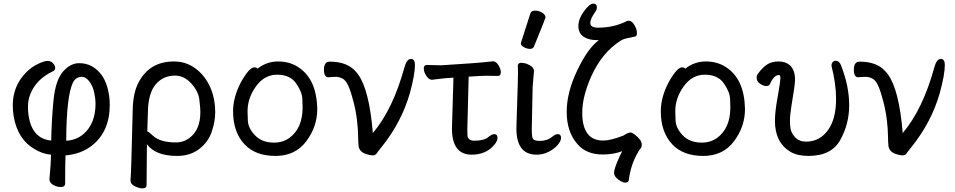

<svg xmlns="http://www.w3.org/2000/svg" viewBox="-20 -828 5217 1049"><path d="M341.8 -59.1Q397.9 -62 439 -98.1Q502 -154.8 502 -263.2Q502 -285.2 494.9 -321Q487.8 -356.9 468.3 -382.6Q448.7 -408.2 427.7 -408.2Q395 -408.2 378.9 -377.9Q342.8 -304.2 341.8 -59.1ZM312 193.8Q293 193.8 272.5 183.3Q252 172.9 250 152.8Q258.8 55.2 258.8 17.1Q212.9 13.2 170.9 -12.2Q77.6 -64 54.7 -191.9Q49.8 -223.1 49.8 -252Q49.8 -335 94.7 -398.9Q145 -469.2 221.7 -492.2Q231.9 -495.1 240.7 -495.1Q262.7 -495.1 274.9 -476.1Q281.7 -465.8 281.7 -457Q281.7 -444.8 270 -439Q176.8 -395 145 -312Q132.8 -282.2 132.8 -242.2Q132.8 -222.2 135.7 -200.2Q153.8 -69.8 259.8 -60.1Q261.7 -168.9 272.2 -278.6Q282.7 -388.2 323.2 -435.5Q363.8 -482.9 412.6 -482.9Q486.8 -482.9 534.7 -418.9Q565.9 -376 576.7 -303.2Q579.6 -278.8 579.6 -254.9Q579.6 -109.9 482.9 -33.2Q422.9 14.2 337.9 21Q335.9 68.8 335.9 173.8Q335.9 193.8 312 193.8Z M939.9 -49.8Q983.9 -49.8 1016.1 -75.2Q1074.7 -119.1 1074.7 -215.8Q1074.7 -236.8 1069.3 -283Q1064 -329.1 1024.9 -372.1Q985.8 -415 937 -415Q871.1 -415 830.6 -366.9Q790 -318.8 788.1 -217.8L784.7 -109.9Q791 -109.9 814 -87.9Q855 -49.8 939.9 -49.8ZM758.8 201.2Q740.7 201.2 716.8 189.7Q692.9 178.2 692.9 158.2Q696.8 127 705.1 -229Q707 -324.2 738.8 -380.9Q798.8 -492.2 930.7 -492.2Q989.7 -492.2 1037.4 -461.2Q1085 -430.2 1115.7 -377Q1155.8 -307.1 1155.8 -213.9Q1155.8 -164.1 1136.7 -107.9Q1117.7 -51.8 1068.4 -13.9Q1019 23.9 947.8 23.9Q830.1 23.9 782.7 -40L780.8 184.1Q780.8 201.2 758.8 201.2Z M1477.5 -48.8Q1524.4 -48.8 1560.5 -74.2Q1633.3 -127 1633.3 -241.2Q1633.3 -249 1631.8 -287.6Q1630.4 -326.2 1597.4 -373Q1564.5 -419.9 1494.4 -419.9Q1424.3 -419.9 1378.4 -356Q1332.5 -292 1332.5 -220.2Q1332.5 -213.9 1334 -170.9Q1335.4 -127.9 1373.5 -88.4Q1411.6 -48.8 1477.5 -48.8ZM1485.4 23.9Q1376.5 23.9 1317.4 -38.1Q1253.4 -105 1253.4 -220.2Q1253.4 -295.9 1295.4 -377Q1341.3 -460 1369.6 -460Q1382.3 -460 1387.2 -453.1Q1437.5 -492.2 1499.5 -492.2Q1561.5 -492.2 1608.4 -461.9Q1710.4 -397 1713.4 -231.9Q1713.4 -136.2 1653.3 -56.2Q1593.3 23.9 1485.4 23.9Z M2017.1 21Q2003.9 21 1981.9 14.2Q1943.8 2.9 1939 -30.8Q1937 -50.8 1936.5 -86.9Q1936 -123 1930.4 -171.6Q1924.8 -220.2 1910.9 -274.2Q1897 -328.1 1883.1 -359.1Q1869.1 -390.1 1850.6 -399.2Q1832 -408.2 1814.9 -408.2Q1795.9 -408.2 1773.9 -405.8Q1750 -405.8 1750 -446.8Q1750 -491.2 1780.8 -491.2Q1875 -491.2 1920.9 -439.9Q1986.8 -374 2011.2 -160.2L2017.1 -101.1Q2127 -231 2189.9 -460.9Q2202.1 -505.9 2225.1 -505.9Q2247.1 -505.9 2247.1 -473.1Q2247.1 -419.9 2219.2 -318.8Q2173.8 -160.2 2064.9 -24.9Q2046.9 -2.9 2038.8 9Q2030.8 21 2017.1 21Z M2556.6 17.1Q2449.2 17.1 2449.2 -127L2457.5 -403.8Q2406.2 -400.9 2379.4 -397Q2352.5 -393.1 2340.3 -392.1Q2323.2 -392.1 2309.3 -413.6Q2295.4 -435.1 2295.4 -454.1Q2295.4 -473.1 2312.5 -473.1L2389.6 -471.2Q2589.4 -482.9 2673.3 -493.2Q2690.4 -493.2 2703.4 -471.7Q2716.3 -450.2 2716.3 -433.1Q2716.3 -413.1 2699.2 -413.1L2634.3 -414.1Q2612.3 -414.1 2540.5 -409.2L2533.2 -118.2L2534.2 -85.9Q2537.6 -62 2566.4 -59.1Q2627.4 -59.1 2650.4 -81.1Q2668.5 -95.2 2680.2 -95.2Q2698.2 -95.2 2698.2 -74.2Q2698.2 -58.1 2680.2 -36.1Q2635.3 17.1 2556.6 17.1Z M2912.1 17.1Q2801.3 17.1 2801.3 -126L2805.2 -253.9Q2810.1 -397 2810.1 -429.2L2809.1 -470.2Q2811 -484.9 2828.1 -484.9Q2840.3 -484.9 2856.4 -480Q2894 -465.8 2896.5 -444.8L2897.5 -441.9L2890.1 -353L2885.3 -122.1Q2885.3 -104 2887.2 -85Q2889.2 -65.9 2901.6 -62Q2914.1 -58.1 2928.2 -58.1Q2970.2 -58.1 2997.1 -81.1Q3015.1 -95.2 3027.3 -95.2Q3045.4 -95.2 3045.4 -74.2Q3045.4 -58.1 3026.9 -36.1Q3008.3 -14.2 2977.3 1.5Q2946.3 17.1 2912.1 17.1ZM2875.5 -561Q2859.4 -561 2842.8 -570.1Q2826.2 -579.1 2826.2 -589.8Q2826.2 -598.1 2828.1 -600.1L2877.4 -753.9Q2881.3 -770 2904.3 -770Q2923.3 -770 2941.9 -759Q2960.4 -748 2960.4 -731.9Q2960.4 -728 2897.5 -574.2Q2892.1 -561 2875.5 -561Z M3396 169.9Q3381.3 169.9 3358.2 153.1Q3335 136.2 3335 116.2Q3335 98.1 3352.5 56.2Q3370.1 14.2 3379.4 -2Q3332 16.1 3272.9 16.1Q3185.1 16.1 3136.2 -39.1Q3076.2 -106 3076.2 -216.8Q3076.2 -323.2 3133.8 -443.6Q3191.4 -564 3251 -607.9H3252Q3252 -608.9 3239.3 -608.9Q3195.3 -608.9 3167.7 -627.9Q3140.1 -647 3140.1 -686Q3140.1 -724.1 3168.9 -764.2Q3200.2 -808.1 3221.2 -808.1Q3241.2 -808.1 3241.2 -787.1Q3241.2 -775.9 3231 -761.2Q3205.1 -725.1 3205.1 -702.1Q3205.1 -676.8 3248 -676.8Q3334 -676.8 3405.3 -712.9Q3410.2 -714.8 3415 -714.8Q3432.1 -714.8 3446 -691.4Q3460 -668 3460 -647Q3460 -628.9 3448.2 -627.9Q3429.2 -624 3407.7 -619.6Q3386.2 -615.2 3371.1 -606Q3269 -541 3210 -410.2Q3161.1 -298.8 3161.1 -212.9Q3161.1 -60.1 3275.4 -60.1Q3317.4 -60.1 3387.2 -87.9Q3411.1 -104 3423.3 -104Q3433.1 -104 3448.2 -92.8Q3486.3 -63 3486.3 -39.1Q3486.3 -22.9 3477.8 -13.9Q3469.2 -4.9 3464.4 6.8Q3426.3 70.8 3416 152.8Q3415 169.9 3396 169.9Z M3814.5 -48.8Q3861.3 -48.8 3897.5 -74.2Q3970.2 -127 3970.2 -241.2Q3970.2 -249 3968.8 -287.6Q3967.3 -326.2 3934.3 -373Q3901.4 -419.9 3831.3 -419.9Q3761.2 -419.9 3715.3 -356Q3669.4 -292 3669.4 -220.2Q3669.4 -213.9 3670.9 -170.9Q3672.4 -127.9 3710.4 -88.4Q3748.5 -48.8 3814.5 -48.8ZM3822.3 23.9Q3713.4 23.9 3654.3 -38.1Q3590.3 -105 3590.3 -220.2Q3590.3 -295.9 3632.3 -377Q3678.2 -460 3706.5 -460Q3719.2 -460 3724.1 -453.1Q3774.4 -492.2 3836.4 -492.2Q3898.4 -492.2 3945.3 -461.9Q4047.4 -397 4050.3 -231.9Q4050.3 -136.2 3990.2 -56.2Q3930.2 23.9 3822.3 23.9Z M4397 23.9Q4335.9 23.9 4297.9 1Q4213.9 -49.8 4213.9 -167Q4213.9 -216.8 4227.5 -291Q4243.7 -380.9 4243.7 -402.8Q4243.7 -418 4235.8 -418Q4208 -418 4187 -369.1Q4181.6 -357.9 4165.5 -357.9Q4151.9 -357.9 4132.8 -370.4Q4113.8 -382.8 4113.8 -403.8Q4113.8 -414.1 4118.7 -421.9Q4144.5 -458 4170.2 -475.1Q4195.8 -492.2 4233.9 -492.2Q4271 -492.2 4294.9 -472.2Q4323.7 -445.8 4323.7 -393.1Q4323.7 -362.8 4304.7 -253.9Q4295.9 -201.2 4295.9 -166Q4295.9 -151.9 4298.8 -127.4Q4301.8 -103 4323.7 -78.6Q4345.7 -54.2 4383.8 -54.2Q4461.9 -54.2 4507.8 -123Q4547.9 -183.1 4547.9 -287.1Q4547.9 -372.1 4522.9 -467.8Q4522.9 -481 4529.3 -488.5Q4535.6 -496.1 4545.9 -496.1Q4564 -496.1 4573.7 -474.1Q4619.6 -358.9 4619.6 -252.9Q4619.6 -151.9 4571.3 -64Q4522.9 23.9 4397 23.9Z M4912.1 21Q4898.9 21 4877 14.2Q4838.9 2.9 4834 -30.8Q4832 -50.8 4831.5 -86.9Q4831.1 -123 4825.4 -171.6Q4819.8 -220.2 4805.9 -274.2Q4792 -328.1 4778.1 -359.1Q4764.2 -390.1 4745.6 -399.2Q4727.1 -408.2 4710 -408.2Q4690.9 -408.2 4668.9 -405.8Q4645 -405.8 4645 -446.8Q4645 -491.2 4675.8 -491.2Q4770 -491.2 4815.9 -439.9Q4881.8 -374 4906.2 -160.2L4912.1 -101.1Q5022 -231 5085 -460.9Q5097.2 -505.9 5120.1 -505.9Q5142.1 -505.9 5142.1 -473.1Q5142.1 -419.9 5114.3 -318.8Q5068.8 -160.2 4960 -24.9Q4941.9 -2.9 4933.8 9Q4925.8 21 4912.1 21Z"/></svg>

Font: LXGW WenKai GB Screen
Style: Regular
Weight: 400
Designer: LXGW / Fontworks Inc.
Foundry: LXGW / Fontworks Inc.
Version: Version 1.321;February 19, 2024;FontCreator 14.0.0.2901 64-b